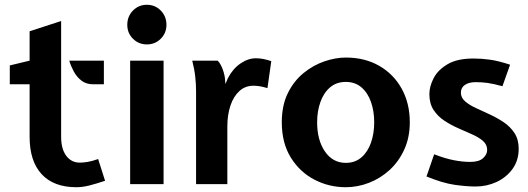

<svg xmlns="http://www.w3.org/2000/svg" viewBox="-20 -771 2212 804"><path d="M300 13Q205 13 154.5 -41.5Q104 -96 104 -198V-418H21V-497L104 -517V-640L236 -683V-198Q236 -147 257.5 -118.5Q279 -90 314 -90Q328.5 -90 347 -93Q365.5 -96 391 -105L420 -14Q382.5 -1.5 353.8 5.8Q325 13 300 13ZM370 -418Q341 -418 321 -433.5Q301 -449 288.8 -472Q276.5 -495 270 -517H415V-418Z M525 0V-517H665V0ZM595 -585Q560.5 -585 536.8 -608.8Q513 -632.5 513 -667Q513 -702.5 536.8 -726.8Q560.5 -751 595 -751Q629.5 -751 653.2 -726.8Q677 -702.5 677 -667Q677 -632.5 653.2 -608.8Q629.5 -585 595 -585Z M801 0V-391Q801 -419 797.5 -450.5Q794 -482 785 -517H891Q899.5 -510.5 909 -489.5Q918.5 -468.5 922 -443L924 -419L934 -443Q954.5 -483 986.8 -505Q1019 -527 1051 -527Q1067 -527 1082.5 -524Q1098 -521 1116 -515L1100 -402Q1080 -408 1066.5 -410Q1053 -412 1041 -412Q1007 -412 982.5 -389.8Q958 -367.5 945 -329Q932 -290.5 932 -241V0Z M1428 13Q1357.5 13 1296.5 -18.8Q1235.5 -50.5 1197.8 -111.2Q1160 -172 1160 -259Q1160 -329.5 1185.2 -380.8Q1210.5 -432 1251 -465Q1291.5 -498 1338.2 -514Q1385 -530 1428 -530Q1507.5 -530 1567.8 -495.5Q1628 -461 1662 -399.8Q1696 -338.5 1696 -259Q1696 -195.5 1673 -145Q1650 -94.5 1611.5 -59.2Q1573 -24 1525.2 -5.5Q1477.5 13 1428 13ZM1428 -89Q1467 -89 1493.5 -112Q1520 -135 1533.5 -173.5Q1547 -212 1547 -259Q1547 -305.5 1533.5 -344Q1520 -382.5 1493.5 -405.2Q1467 -428 1428 -428Q1389 -428 1362.2 -405.2Q1335.5 -382.5 1321.8 -344Q1308 -305.5 1308 -259Q1308 -184 1340.8 -136.5Q1373.5 -89 1428 -89Z M1972 10Q1933 10 1883 2.8Q1833 -4.5 1766 -32L1798 -125Q1844.5 -107 1881 -100Q1917.5 -93 1949 -93Q1986 -93 2003 -108.8Q2020 -124.5 2020 -143Q2020 -165.5 2002.5 -180.8Q1985 -196 1957.5 -208.2Q1930 -220.5 1899 -234Q1868 -247.5 1840.5 -265.8Q1813 -284 1795.5 -310.8Q1778 -337.5 1778 -377Q1778 -409 1795.8 -443.5Q1813.5 -478 1854 -502Q1894.5 -526 1963 -526Q1997 -526 2032.5 -521Q2068 -516 2116 -500L2084 -410Q2045 -420.5 2021.2 -423.8Q1997.5 -427 1972 -427Q1943.5 -427 1926.8 -415.5Q1910 -404 1910 -383Q1910 -362 1927.5 -346.8Q1945 -331.5 1972.5 -318.8Q2000 -306 2031 -291.8Q2062 -277.5 2089.5 -259Q2117 -240.5 2134.5 -213.8Q2152 -187 2152 -148Q2152 -99.5 2126.5 -64Q2101 -28.5 2059.8 -9.2Q2018.5 10 1972 10Z"/></svg>

Font: Expletus Sans
Style: Bold
Weight: 700
Version: Version 7.500